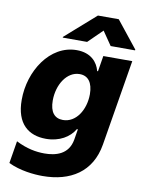

<svg xmlns="http://www.w3.org/2000/svg" viewBox="-104 -847 851 1129"><g transform="rotate(10 321.5 -282.0)"><path d="M351.6 -610.8 435.7 -693.2 492.2 -610.8H637.8L638.5 -615.4L511.7 -774.5H387.4L206.7 -615.4L206 -610.8ZM229.8 211.3C395.2 211.3 519.9 135.7 547.9 -32.3L632.8 -545.5H459.9L444.6 -452.1H439.6C427.2 -502.1 386.7 -552.6 300.4 -552.6C140.3 -552.6 31.6 -380.3 32 -209.2C31.6 -64.6 109 -7.5 211.3 -7.5C291.9 -7.5 352.3 -44.7 381.4 -95.2H387.4L377.1 -32.7C361.5 60.4 283 78.8 217.7 78.8C167.6 78.8 111.5 68.9 47.2 36.2L25.2 169.7C94.8 203.5 179 211.3 229.8 211.3ZM290.8 -133.9C240.1 -133.9 212.4 -168.3 212.4 -236.5C212.4 -331.7 266 -416.9 342 -416.9C392.4 -416.9 420.8 -380 421.2 -310.4C420.8 -215.9 368.3 -133.9 290.8 -133.9Z"/></g></svg>

Font: TID UI Extra Bold
Style: Italic
Weight: 800
Italic angle: -9.39999°
Designer: The TID Project Authors
Foundry: Bakken & Bæck
Version: Version 1.001;hotconv 1.0.109;makeotfexe 2.5.65596